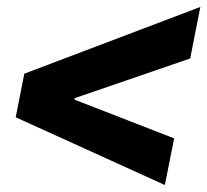

<svg xmlns="http://www.w3.org/2000/svg" viewBox="-20 -587 599 555"><path d="M25.4 -248 50.3 -374 559.1 -566.9 529.8 -418 195.8 -303.2V-298.8L483.4 -187L456.5 -52.2Z"/></svg>

Font: Reddit Sans Fudge ExBold Italic
Style: Regular
Weight: 800
Italic angle: -11.25°
Designer: Stephen Hutchings
Version: Version 1.013